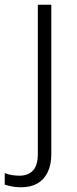

<svg xmlns="http://www.w3.org/2000/svg" viewBox="-72 -552 325 812"><path d="M17 240Q-5 240 -22 236.5Q-39 233 -52 229V180Q-37 186 -21.5 188.5Q-6 191 11 191Q47 191 67.5 169Q88 147 88 99V-532H145V100Q145 145 129.5 176.5Q114 208 86 224Q58 240 17 240Z"/></svg>

Font: Noto Sans Khmer Light
Style: Regular
Weight: 300
Version: Version 2.003